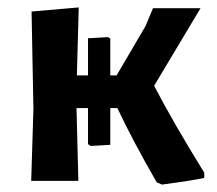

<svg xmlns="http://www.w3.org/2000/svg" viewBox="-20 -487 584 517"><path d="M64 0 70 -193 65 -456 192 -467 187 -284H217V-384L271 -387L277 -383V-284H294L372 -417L392 -465H520L395 -256Q446 -158 530 -22V-8Q499 -1 416 10L402 4Q337 -109 296 -196H277V-97L224 -94L217 -99V-196H186L191 0Z"/></svg>

Font: Alegreya Sans
Style: Bold
Weight: 700
Designer: Juan Pablo del Peral
Foundry: Huerta Tipografica
Version: Version 2.007